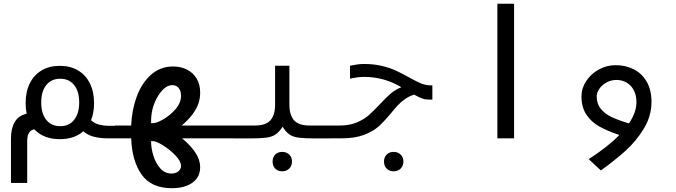

<svg xmlns="http://www.w3.org/2000/svg" viewBox="-20 -745 3640 1034"><path d="M428.5 -38Q380.5 4.5 302 4.5Q258.5 4.5 223.8 -9Q189 -22.5 165 -48.5Q146.5 -46 136.5 -30.2Q126.5 -14.5 126.5 14V240H39V0Q39 -53.5 59.5 -88.2Q80 -123 123.5 -132.5Q118 -160 118 -189.5Q118 -251 140.5 -296.2Q163 -341.5 204.5 -366Q246 -390.5 302 -390.5Q358 -390.5 399.8 -366Q441.5 -341.5 464 -296.2Q486.5 -251 486.5 -189.5Q486.5 -136.5 470 -97.5Q490 -79.5 515 -73.5Q540 -67.5 561.5 -67.5H602V0H561.5Q518 0 485.5 -8.5Q453 -17 428.5 -38ZM406.5 -193Q406.5 -253 379.2 -287Q352 -321 304.5 -321Q256.5 -321 229.2 -287Q202 -253 202 -193Q202 -133.5 229.2 -99.5Q256.5 -65.5 304.5 -65.5Q352 -65.5 379.2 -99.5Q406.5 -133.5 406.5 -193Z M686.5 0H599V-69H686.5Q689.5 -151 716 -223.8Q742.5 -296.5 792.5 -341.8Q842.5 -387 912.5 -387Q953.5 -387 986.5 -370.5Q1019.5 -354 1038.8 -322.2Q1058 -290.5 1058 -246Q1058 -196 1032.5 -152.8Q1007 -109.5 958.5 -69H1201V0H961Q1010.5 42 1034.2 79.8Q1058 117.5 1058 156Q1058 190.5 1039.8 215.8Q1021.5 241 987 254.8Q952.5 268.5 905.5 268.5Q794 268.5 742.2 194.5Q690.5 120.5 686.5 0ZM955 148.5Q955 124 925.5 92.8Q896 61.5 858.5 38.2Q821 15 803.5 15H793.5Q793.5 52.5 806 93.2Q818.5 134 843.2 161.8Q868 189.5 903.5 189.5Q927 189.5 941 177.5Q955 165.5 955 148.5ZM955 -230Q955 -254 942.8 -270.2Q930.5 -286.5 908 -286.5Q884.5 -286.5 863 -267.5Q841.5 -248.5 822.5 -213Q807.5 -184 800.5 -153.8Q793.5 -123.5 793.5 -82H806.5Q824 -82 860.8 -103.2Q897.5 -124.5 926.2 -158.2Q955 -192 955 -230Z M1448 125Q1448 102 1462.2 87.5Q1476.5 73 1499.5 73Q1523 73 1537.8 87.5Q1552.5 102 1552.5 125Q1552.5 148 1537.8 162.8Q1523 177.5 1499.5 177.5Q1476.5 177.5 1462.2 163Q1448 148.5 1448 125ZM1461.5 -180V-391H1538.5V-180Q1538.5 -127 1563 -98Q1587.5 -69 1648 -69H1801.5V0L1683 0.5Q1620 0.5 1589.2 -3.5Q1558.5 -7.5 1539.2 -20.5Q1520 -33.5 1502 -62.5Q1483 -33.5 1463.5 -20.5Q1444 -7.5 1412.8 -3.5Q1381.5 0.5 1318 0.5L1198.5 0V-69H1352Q1412.5 -69 1437 -98Q1461.5 -127 1461.5 -180Z M1798.5 -69H1809.5Q1861 -69 1899.5 -84.8Q1938 -100.5 1964.2 -123.2Q1990.5 -146 2026 -184Q2060.5 -221 2085.2 -242Q2110 -263 2141.5 -275Q2097 -302.5 2045.8 -316.8Q1994.5 -331 1939 -331Q1913 -331 1880.5 -324.5Q1872 -322 1865 -321.5V-391Q1872 -392 1881.5 -394Q1884.5 -394.5 1901.8 -397.5Q1919 -400.5 1940 -400.5Q1992.5 -400.5 2035.8 -390.2Q2079 -380 2110 -365.8Q2141 -351.5 2181.5 -329Q2222.5 -306 2248.2 -295.5Q2274 -285 2303 -285H2308.5V-208.5L2282 -209Q2267.5 -209 2251.8 -215.2Q2236 -221.5 2210 -235.5Q2183.5 -227 2162 -212Q2140.5 -197 2124.2 -179.8Q2108 -162.5 2085 -134.5Q2048.5 -90.5 2019 -64Q1989.5 -37.5 1940.5 -18.8Q1891.5 0 1819.5 0H1798.5ZM2048 125Q2048 102 2062.2 87.5Q2076.5 73 2099.5 73Q2123 73 2137.8 87.5Q2152.5 102 2152.5 125Q2152.5 148 2137.8 162.8Q2123 177.5 2099.5 177.5Q2076.5 177.5 2062.2 163Q2048 148.5 2048 125Z M2748.5 -725V0H2658.5V-725Z M3295 -394Q3348.5 -394 3392.2 -372.2Q3436 -350.5 3462.2 -306Q3488.5 -261.5 3488.5 -196Q3488.5 -120 3447.2 -52.2Q3406 15.5 3348.8 67Q3291.5 118.5 3216 173L3150.5 112Q3253 46 3315.5 -18Q3250 -40 3207 -64.2Q3164 -88.5 3137.8 -128Q3111.5 -167.5 3111.5 -226.5Q3111.5 -269.5 3136.8 -308.2Q3162 -347 3204.5 -370.5Q3247 -394 3295 -394ZM3367.5 -80.5Q3407.5 -140.5 3407.5 -194.5Q3407.5 -232 3393.2 -259Q3379 -286 3354.8 -300.2Q3330.5 -314.5 3300 -314.5Q3271.5 -314.5 3247 -301.2Q3222.5 -288 3208 -267.2Q3193.5 -246.5 3193.5 -225.5Q3193.5 -185.5 3215.8 -158.5Q3238 -131.5 3274.8 -114.2Q3311.5 -97 3367.5 -80.5Z"/></svg>

Font: JuliaMono Italic
Style: Regular
Weight: 400
Italic angle: -9°
Monospace: yes
Designer: cormullion
Foundry: corm
Version: Version 0.049; ttfautohint (v1.8.4)